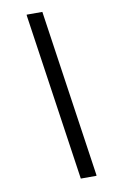

<svg xmlns="http://www.w3.org/2000/svg" viewBox="-86 -713 505 843"><g transform="rotate(-10 166.5 -292.0)"><path d="M274.2 78.3V83.3H204.2L95 -661.7V-666.7H165Z"/></g></svg>

Font: Familjen Grotesk
Style: Italic
Weight: 400
Italic angle: -9.46201°
Designer: Anders Wikstroem, Jonas Baeckman, Matilda Gysing, Kristian Moeller
Foundry: Familjen STHLM AB
Version: Version 2.000